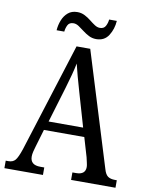

<svg xmlns="http://www.w3.org/2000/svg" viewBox="-96 -966 802 1035"><g transform="rotate(10 304.5 -448.5)"><path d="M1 0V-41H16Q40 -41 53 -56Q66 -71 82 -119L270 -714H345L538 -89Q546 -61 560 -51Q574 -41 600 -41H609V0H366V-41H386Q437 -41 437 -83Q437 -92 433.5 -106.5Q430 -121 427 -135L396 -240H175L146 -142Q142 -130 138.5 -114.5Q135 -99 135 -88Q135 -41 190 -41H212V0ZM192 -289H381L327 -475Q314 -520 304 -556.5Q294 -593 287 -623Q281 -593 272 -559Q263 -525 251 -485ZM367 -771Q345 -771 326.5 -780.5Q308 -790 292 -802.5Q276 -815 261.5 -824.5Q247 -834 233 -834Q210 -834 201.5 -817.5Q193 -801 191 -781H149Q151 -810 161.5 -836.5Q172 -863 192 -880Q212 -897 243 -897Q265 -897 283.5 -887.5Q302 -878 317.5 -865.5Q333 -853 347.5 -843.5Q362 -834 376 -834Q398 -834 407 -850.5Q416 -867 418 -887H460Q457 -842 434.5 -806.5Q412 -771 367 -771Z"/></g></svg>

Font: Noto Serif Georgian Condensed
Style: Regular
Weight: 400
Width: 3
Designer: Monotype Design Team, Akaki Razmadze
Foundry: Google LLC
Version: Version 2.003; ttfautohint (v1.8.4.7-5d5b)